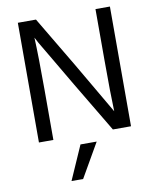

<svg xmlns="http://www.w3.org/2000/svg" viewBox="-98 -752 875 1074"><g transform="rotate(-10 339.5 -215.0)"><path d="M160 3H78V-677H181L351 -391L523 -96Q519 -195 519 -390V-677H601V3H498L328 -282Q277 -368 234 -442Q191 -516 172 -547L155 -579Q160 -474 160 -284ZM286 247H220L305 54H397Z"/></g></svg>

Font: Hind Siliguri Fixed
Style: Regular
Weight: 400
Designer: Jyotish Sonowal
Foundry: Indian Type Foundry
Version: Version 1.001;October 28, 2021;FontCreator 12.0.0.2565 64-bi